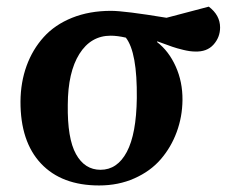

<svg xmlns="http://www.w3.org/2000/svg" viewBox="-20 -547 714 581"><path d="M279.8 14.2Q166.5 14.2 104 -52.2Q41.5 -118.7 42 -240.2Q42.5 -298.3 60.5 -347.9Q78.6 -397.5 112.3 -434.8Q146 -472.2 198.2 -493.2Q250.5 -514.2 315.9 -514.2Q356.9 -514.2 483.9 -493.2L611.8 -526.9Q646 -501 646 -463.9Q646 -434.1 626 -411.9Q606 -389.6 569.8 -391.1Q555.2 -391.1 534.9 -396Q514.6 -400.9 501.5 -405.5Q488.3 -410.2 456.1 -421.9L455.1 -419.9Q490.7 -392.6 511.7 -345.9Q532.7 -299.3 532.2 -244.1Q531.7 -193.4 514.6 -147.2Q497.6 -101.1 466.3 -64.9Q435.1 -28.8 386.7 -7.3Q338.4 14.2 279.8 14.2ZM284.2 -33.2Q335 -33.2 363.8 -87.4Q392.6 -141.6 394 -250Q395.5 -388.7 360.8 -433.1Q335 -439 314.9 -439Q254.9 -439 220.2 -383.8Q185.5 -328.6 185.1 -230Q183.6 -127.9 210 -80.6Q236.3 -33.2 284.2 -33.2Z"/></svg>

Font: Literata SemiBold
Style: Italic
Weight: 650
Italic angle: -2.39999°
Designer: Latin by Veronika Burian and Jose Scaglione. Greek by Irene Vlachou. Cyrillic by Vera Evstafieva
Foundry: TypeTogether
Version: Version 3.021